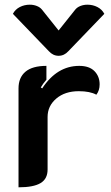

<svg xmlns="http://www.w3.org/2000/svg" viewBox="-20 -790 472 819"><path d="M183 -291V-67Q183 -27 153 -9Q123 9 59 9V-413Q59 -459 88.5 -484Q118 -509 178 -509V-450Q163 -433 154 -417L160 -413Q223 -509 318 -509Q361 -509 383 -486.5Q405 -464 405 -430Q405 -404 391 -386Q364 -401 316 -401Q257 -401 220 -369.5Q183 -338 183 -291ZM301 -749Q309 -759 323 -764.5Q337 -770 353 -770Q376 -770 395.5 -760Q415 -750 425 -731L272 -572Q254 -552 230 -552Q206 -552 188 -572L35 -731Q45 -750 64.5 -760Q84 -770 107 -770Q123 -770 137 -764.5Q151 -759 159 -749L230 -660Z"/></svg>

Font: K2D
Style: Bold
Weight: 700
Designer: Katatrad Aksorn Co.,Ltd.
Foundry: Cadson Demak Co.,Ltd.
Version: Version 1.000; ttfautohint (v1.6)